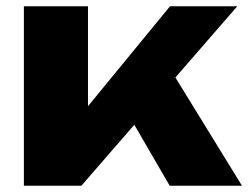

<svg xmlns="http://www.w3.org/2000/svg" viewBox="-20 -591 790 611"><path d="M260 -571V-253L521 -571H735L239 0H56V-571ZM358 -279 512 -387 750 0H520Z"/></svg>

Font: Unbounded
Style: Bold
Weight: 700
Designer: Luke Prowse, Jean-Baptiste Morizot, Fátima Lázaro, Florian Runge
Foundry: NaN
Version: Version 1.700